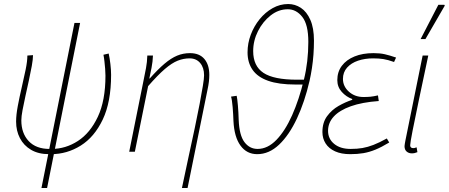

<svg xmlns="http://www.w3.org/2000/svg" viewBox="-20 -754 2230 954"><path d="M186 180 350 -640H378L214 180ZM224 12Q171 12 134.5 -9.5Q98 -31 79 -67.5Q60 -104 60 -150Q60 -183 68.5 -228Q77 -273 88 -320Q99 -367 107.5 -408.5Q116 -450 116 -478L144 -480Q144 -460 138 -426.5Q132 -393 123.5 -354.5Q115 -316 106.5 -277.5Q98 -239 92 -207Q86 -175 86 -156Q86 -92 122.5 -53Q159 -14 226 -14ZM234 12 236 -14Q306 -14 367 -53.5Q428 -93 466 -173.5Q504 -254 504 -378Q504 -394 502.5 -412Q501 -430 499 -448.5Q497 -467 494 -482L520 -488Q525 -466 528.5 -436Q532 -406 532 -382Q532 -247 490.5 -160Q449 -73 381 -30.5Q313 12 234 12Z M884 180Q901 98 917.5 22.5Q934 -53 948 -119Q962 -185 972 -238Q982 -291 988 -327.5Q994 -364 994 -380Q994 -418 974.5 -441Q955 -464 922 -464Q892 -464 863 -452.5Q834 -441 799 -411Q764 -381 716 -326L650 0H622L694 -358Q700 -387 705.5 -416Q711 -445 712 -478H740Q739 -448 733 -417.5Q727 -387 722 -364H724Q765 -410 797.5 -437.5Q830 -465 860 -477.5Q890 -490 924 -490Q971 -490 995.5 -461Q1020 -432 1020 -382Q1020 -366 1018 -348.5Q1016 -331 1011 -308L912 180Z M1258 12Q1206 12 1175 -30.5Q1144 -73 1140 -152Q1139 -185 1136 -221.5Q1133 -258 1128 -274L1156 -278Q1159 -265 1162 -230.5Q1165 -196 1166 -158Q1169 -82 1194.5 -48Q1220 -14 1260 -14Q1310 -14 1353.5 -59Q1397 -104 1431.5 -181.5Q1466 -259 1490 -358Q1501 -402 1506.5 -449.5Q1512 -497 1512 -546Q1512 -632 1482 -670Q1452 -708 1410 -708Q1364 -708 1325 -677.5Q1286 -647 1262 -599.5Q1238 -552 1238 -500Q1238 -426 1289 -392Q1340 -358 1456 -358H1504L1496 -334H1448Q1365 -334 1312.5 -352.5Q1260 -371 1235 -407Q1210 -443 1210 -494Q1210 -539 1226 -581.5Q1242 -624 1270 -658.5Q1298 -693 1334.5 -713.5Q1371 -734 1412 -734Q1446 -734 1475 -715Q1504 -696 1522 -655.5Q1540 -615 1540 -552Q1540 -517 1537.5 -483Q1535 -449 1530 -416Q1525 -383 1518 -352Q1494 -248 1455.5 -165.5Q1417 -83 1367 -35.5Q1317 12 1258 12Z M1720 12Q1676 12 1645 -2Q1614 -16 1598 -41Q1582 -66 1582 -98Q1582 -145 1605 -176.5Q1628 -208 1662 -227.5Q1696 -247 1730 -258V-262Q1700 -273 1678 -297.5Q1656 -322 1656 -356Q1656 -397 1678.5 -427Q1701 -457 1741.5 -473.5Q1782 -490 1836 -490Q1868 -490 1892 -484.5Q1916 -479 1948 -468L1938 -446Q1907 -457 1885 -460.5Q1863 -464 1834 -464Q1793 -464 1759 -452.5Q1725 -441 1704.5 -418Q1684 -395 1684 -362Q1684 -325 1713.5 -298.5Q1743 -272 1786 -272Q1806 -272 1821 -273.5Q1836 -275 1858 -280L1862 -252Q1779 -246 1723 -226Q1667 -206 1638.5 -175Q1610 -144 1610 -104Q1610 -64 1640.5 -39Q1671 -14 1722 -14Q1755 -14 1781 -18.5Q1807 -23 1835.5 -34Q1864 -45 1902 -66L1914 -46Q1876 -23 1845.5 -10.5Q1815 2 1785.5 7Q1756 12 1720 12Z M2026 8Q2011 8 2000.5 -1Q1990 -10 1990 -28Q1990 -33 1991.5 -40Q1993 -47 1994 -54L2080 -478H2108Q2083 -360 2062.5 -263Q2042 -166 2030 -104.5Q2018 -43 2018 -32Q2018 -25 2022 -21.5Q2026 -18 2033 -18Q2036 -18 2039.5 -18.5Q2043 -19 2050 -22L2054 2Q2047 5 2040.5 6.5Q2034 8 2026 8ZM2070 -560 2158 -730H2188L2190 -726L2094 -560Z"/></svg>

Font: Source Sans 3
Style: Italic
Weight: 200
Italic angle: -11°
Designer: Paul D. Hunt
Foundry: Adobe
Version: Version 3.046;hotconv 1.0.118;makeotfexe 2.5.65603